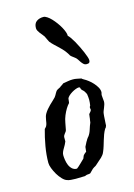

<svg xmlns="http://www.w3.org/2000/svg" viewBox="-112 -783 587 840"><g transform="rotate(-15 182.0 -363.5)"><path d="M26.4 -101.6Q26.4 -136.7 33.2 -176Q40 -215.3 49.8 -249Q51.3 -250.5 54.9 -254.4Q58.6 -258.3 58.6 -259.3Q61.5 -265.1 63 -272Q64.5 -278.8 65.4 -285.9Q66.4 -293 68.4 -300Q70.3 -307.1 74.2 -313.5Q79.1 -321.8 85.7 -329.6Q92.3 -337.4 99.6 -344.7Q106.9 -352.1 114.3 -358.6Q121.6 -365.2 127.4 -371.6Q133.3 -379.4 137.7 -388.4Q142.1 -397.5 148.9 -401.4Q150.9 -402.3 156.2 -405.3Q161.6 -408.2 162.1 -408.2Q162.6 -409.2 165 -410.9Q167.5 -412.6 170.4 -414.3Q173.3 -416 175.8 -418Q178.2 -419.9 179.2 -420.9Q190.4 -422.9 201.7 -424.8Q212.9 -426.8 224.1 -426.8Q233.9 -426.8 242.9 -424.8Q252 -422.9 262.2 -420.9Q262.7 -419.4 265.9 -417.5Q269 -415.5 270.5 -414.6Q279.8 -409.7 290.3 -401.6Q300.8 -393.6 309.8 -383.5Q318.8 -373.5 325 -362.5Q331.1 -351.6 331.1 -340.3Q331.1 -337.4 329.8 -334.5Q328.6 -331.5 328.6 -326.2Q328.6 -319.3 329.8 -312Q331.1 -304.7 331.1 -298.8Q331.1 -291.5 328.9 -284.7Q326.7 -277.8 324 -271.2Q321.3 -264.6 318.8 -258.3Q316.4 -252 315.9 -245.6Q315.4 -242.7 314.9 -235.4Q314.5 -228 314 -220Q313.5 -211.9 313 -204.6Q312.5 -197.3 312.5 -194.3Q312 -193.4 310.1 -188.2Q308.1 -183.1 305.7 -182.6Q298.8 -170.9 294.4 -158.9Q290 -147 286.4 -134.8Q282.7 -122.6 279.1 -110.4Q275.4 -98.1 270.5 -86.9Q267.6 -79.1 263.4 -73.7Q259.3 -68.4 254.6 -63.7Q250 -59.1 244.6 -54.9Q239.3 -50.8 233.4 -44.9Q227.1 -39.1 224.4 -36.9Q221.7 -34.7 220 -33.9Q218.3 -33.2 216.1 -32Q213.9 -30.8 208 -26.4L191.9 -10.3Q191.4 -9.8 189 -9.3Q186.5 -8.8 183.8 -8.5Q181.2 -8.3 178.7 -8.1Q176.3 -7.8 175.8 -7.8Q174.8 -7.8 171.1 -6.3Q167.5 -4.9 166.5 -4.4L124.5 -3.4Q113.3 -3.4 102.5 -4.4Q91.8 -5.4 86.4 -7.8Q76.2 -10.7 65.4 -22Q54.7 -33.2 46.1 -47.6Q37.6 -62 32 -76.7Q26.4 -91.3 26.4 -101.6ZM98.1 -117.2Q98.1 -108.9 99.9 -96.4Q101.6 -84 106.2 -72.5Q110.8 -61 119.4 -53Q127.9 -44.9 141.1 -44.9Q144 -46.9 149.7 -51.8Q155.3 -56.6 161.1 -62.5Q167 -68.4 172.1 -73.2Q177.2 -78.1 179.2 -80.1L184.1 -92.3Q184.6 -93.3 186.5 -95.5Q188.5 -97.7 190.9 -99.9Q193.4 -102.1 195.6 -103.8Q197.8 -105.5 198.7 -105.5L201.2 -127.4Q201.7 -128.4 203.4 -131.8Q205.1 -135.3 207.3 -139.4Q209.5 -143.6 211.4 -147.5Q213.4 -151.4 214.8 -152.8Q214.8 -153.3 216.3 -155.8Q217.8 -158.2 219.7 -160.9Q221.7 -163.6 223.4 -165.8Q225.1 -168 225.6 -168Q234.4 -180.2 239 -195.8Q243.7 -211.4 249.5 -224.6Q249.5 -225.6 250.2 -229.5Q251 -233.4 251 -235.8Q251.5 -237.3 252 -241.2Q252.4 -245.1 252.9 -249.3Q253.4 -253.4 253.9 -256.8Q254.4 -260.3 254.4 -261.2Q254.9 -261.7 256.3 -263.7Q257.8 -265.6 259.8 -267.8Q261.7 -270 263.2 -272Q264.6 -273.9 264.6 -274.4Q264.6 -275.4 265.4 -276.4Q266.1 -277.3 266.1 -278.8Q266.1 -279.8 265.4 -281.7Q264.6 -283.7 264.6 -289.1Q264.6 -291 265.6 -292.5Q266.6 -293.9 268.1 -296.4Q269 -303.2 269.8 -309.3Q270.5 -315.4 270.5 -321.8Q270.5 -328.1 269.8 -334.7Q269 -341.3 268.1 -348.1Q266.6 -353 258.8 -364.7Q253.9 -368.7 250.7 -372.3Q247.6 -376 246.6 -379.4Q246.6 -386.2 240.2 -386.2Q234.4 -386.2 225.6 -382.8Q216.8 -379.4 208.3 -374.3Q199.7 -369.1 192.9 -362.8Q186 -356.4 184.1 -350.6Q184.1 -349.6 183.8 -346.9Q183.6 -344.2 183.1 -341.1Q182.6 -337.9 182.4 -335Q182.1 -332 181.6 -331.1Q166 -314.9 152.8 -283.7Q146.5 -268.6 143.8 -252.4Q141.1 -236.3 137.7 -220.7Q136.7 -216.8 134.5 -213.6Q132.3 -210.4 129.6 -207.3Q127 -204.1 125 -200.4Q123 -196.8 122.6 -192.4V-173.3Q120.1 -166.5 116.2 -159.4Q112.3 -152.3 108.2 -145.5Q104 -138.7 101.1 -131.6Q98.1 -124.5 98.1 -117.2ZM126.5 -685.1Q126.5 -705.6 138.9 -714.8Q151.4 -724.1 170.4 -724.1Q177.7 -724.1 187 -718Q196.3 -711.9 205.6 -702.1Q214.8 -692.4 223.6 -680.4Q232.4 -668.5 239 -656.5Q245.6 -644.5 249.3 -634Q252.9 -623.5 252.4 -616.7Q256.8 -613.3 263.4 -604Q270 -594.7 277.1 -582.3Q284.2 -569.8 291 -555.7Q297.9 -541.5 303.5 -528.6Q309.1 -515.6 312.5 -505.1Q315.9 -494.6 315.9 -489.7Q315.9 -482.4 312.7 -479Q309.6 -475.6 300.8 -475.6Q292.5 -475.6 287.1 -480.5Q281.7 -485.4 277.3 -491.7Q272.9 -498 268.8 -504.6Q264.6 -511.2 259.3 -515.1Q249 -522.9 245.1 -525.9Q241.2 -528.8 239.7 -531Q238.3 -533.2 236.8 -536.4Q235.4 -539.6 229.5 -547.4Q223.1 -556.6 215.3 -564.7Q207.5 -572.8 199.2 -580.6Q190.9 -588.4 182.6 -596.2Q174.3 -604 167 -613.3Q166.5 -614.3 164.6 -618.2Q162.6 -622.1 160.4 -626.5Q158.2 -630.9 156.5 -634.8Q154.8 -638.7 154.3 -639.6Q151.4 -644.5 146.7 -649.7Q142.1 -654.8 137.7 -660.6Q133.3 -666.5 129.9 -672.6Q126.5 -678.7 126.5 -685.1Z"/></g></svg>

Font: IM FELL English
Style: Italic
Weight: 400
Italic angle: -18°
Designer: Igino Marini
Foundry: Igino Marini
Version: 3.00